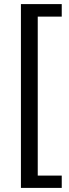

<svg xmlns="http://www.w3.org/2000/svg" viewBox="-20 -756 336 936"><path d="M82 160V-736H281V-675H164V100H281V160Z"/></svg>

Font: Archivo Expanded
Style: Regular
Weight: 400
Width: 7
Designer: Hector Gatti
Foundry: Omnibus-Type
Version: Version 2.001